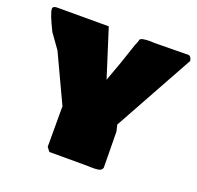

<svg xmlns="http://www.w3.org/2000/svg" viewBox="-133 -802 934 909"><g transform="rotate(20 334.0 -347.0)"><path d="M266.1 -673.8 342.8 -432.6Q379.9 -531.7 412.1 -630.9Q413.1 -634.8 418 -645.5Q422.9 -656.2 423.8 -663.1Q427.7 -674.8 476.6 -674.8Q480 -674.8 486.1 -674.3Q492.2 -673.8 496.1 -673.8Q575.7 -674.8 668 -675.8Q679.7 -674.3 684.6 -651.9L462.9 -250.5L470.7 -217.8Q470.7 -189.5 471.7 -131.3Q472.7 -73.2 472.7 -50.8V-36.1Q470.7 -29.3 465.1 -24.9Q459.5 -20.5 449.5 -19.3Q439.5 -18.1 431.9 -17.8Q424.3 -17.6 410.4 -18.1Q396.5 -18.6 391.6 -18.6H205.1L189.5 -39.1V-243.2L76.7 -483.9L24.4 -557.1Q-15.6 -637.2 -15.6 -660.2Q-15.6 -673.8 7.8 -673.8Z"/></g></svg>

Font: Bowlby One SC
Style: Regular
Weight: 400
Width: 1
Version: Version 1.2